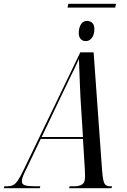

<svg xmlns="http://www.w3.org/2000/svg" viewBox="-77 -989 669 1009"><path d="M278 -949 282 -969H533L528 -949ZM374 -773Q358 -773 347.5 -783.5Q337 -794 337 -816Q337 -842 348 -860.5Q359 -879 380 -879Q398 -879 408.5 -868Q419 -857 419 -837Q419 -807 406 -790Q393 -773 374 -773ZM-57 0 -54 -10H-40Q-22 -10 -9.5 -15.5Q3 -21 16.5 -40.5Q30 -60 49 -100L345 -714H415L459 -100Q463 -45 470.5 -27.5Q478 -10 501 -10H512L509 0H286L289 -10H312Q340 -10 355 -20Q370 -30 370 -59Q370 -67 369.5 -76.5Q369 -86 369 -96L359 -259H137L62 -102Q52 -83 45 -66Q38 -49 38 -36Q38 -20 55 -15Q72 -10 111 -10H135L132 0ZM244 -483 142 -269H359L346 -475Q345 -505 343 -543Q341 -581 340 -618Q339 -655 338 -679Q327 -655 314.5 -629Q302 -603 285 -568.5Q268 -534 244 -483Z"/></svg>

Font: Noto Serif Display ExtraCondensed
Style: Italic
Weight: 400
Width: 2
Italic angle: -12°
Designer: Monotype Design Team
Foundry: Monotype Imaging Inc.
Version: Version 2.009